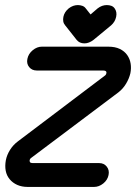

<svg xmlns="http://www.w3.org/2000/svg" viewBox="-20 -737 536 757"><path d="M237 -637Q231 -644 229.5 -652.5Q228 -661 230 -671Q234 -690 251 -704Q268 -717 287 -717Q296 -717 304.5 -714Q313 -711 318 -704L337 -680L365 -704Q382 -717 401 -717Q411 -717 419 -714Q427 -711 432 -704Q442 -690 438 -671Q436 -661 431 -652.5Q426 -644 418 -637L349 -580Q331 -566 313 -566Q293 -566 282 -580ZM125 -459Q106 -459 95 -472.5Q84 -486 88 -505Q92 -525 109 -539Q126 -553 145 -553H407Q434 -553 452.5 -544Q471 -535 481.5 -520Q492 -505 495 -486.5Q498 -468 494 -448Q489 -427 477 -407Q465 -387 447 -373L101 -113Q98 -110 97 -106Q96 -101 98.5 -97.5Q101 -94 109 -94H371Q390 -94 401 -80Q412 -66 408 -47Q404 -27 387 -13.5Q370 0 351 0H89Q66 0 48 -8Q30 -16 18 -30.5Q6 -45 2.5 -64Q-1 -83 3 -105Q7 -126 19.5 -146Q32 -166 51 -180L395 -440Q399 -444 399 -447Q401 -452 398 -455.5Q395 -459 387 -459Z"/></svg>

Font: VDS
Style: Italic
Weight: 400
Designer: artmaker
Foundry: artmaker
Version: Version 1.000 2009 initial release